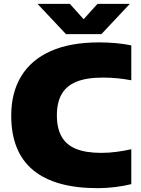

<svg xmlns="http://www.w3.org/2000/svg" viewBox="-20 -971 736 1001"><path d="M489.5 10Q378 10 293.8 -13.5Q209.5 -37 152.5 -84.2Q95.5 -131.5 67 -202.5Q38.5 -273.5 38.5 -368Q38.5 -488 90.5 -573.5Q142.5 -659 244.2 -704.5Q346 -750 496 -750Q540.5 -750 582.8 -746.2Q625 -742.5 664.5 -734.5V-552.5Q630 -559 593 -562.8Q556 -566.5 515.5 -566.5Q431 -566.5 378.2 -544.8Q325.5 -523 301 -479.5Q276.5 -436 276.5 -370Q276.5 -303.5 300.5 -260Q324.5 -216.5 375.5 -195.2Q426.5 -174 508 -174Q549 -174 589 -179.5Q629 -185 664.5 -193V-11Q627 -1.5 581 4.2Q535 10 489.5 10ZM324 -793 175.5 -951H344L433 -852H399L488.5 -951H657L508.5 -793Z"/></svg>

Font: Encode Sans SC SemiExpanded Black
Style: Regular
Weight: 900
Width: 6
Designer: Multiple Designers
Foundry: Impallari Type
Version: Version 3.002